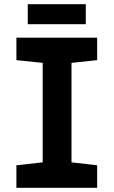

<svg xmlns="http://www.w3.org/2000/svg" viewBox="-20 -893 540 913"><path d="M58 0V-107L183 -121V-594L58 -607V-714H442V-607L320 -594V-121L442 -107V0ZM112 -778V-873H388V-778Z"/></svg>

Font: Noto Sans Mono Condensed Extra
Style: Regular
Weight: 800
Width: 3
Designer: Monotype Design Team
Foundry: Monotype Imaging Inc.
Version: Version 1.900